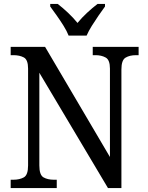

<svg xmlns="http://www.w3.org/2000/svg" viewBox="-20 -951 746 971"><path d="M34 0V-42H47Q79 -42 100.5 -54Q122 -66 122 -114V-604Q122 -649 100.5 -660.5Q79 -672 48 -672H34V-714H208L536 -157V-604Q536 -648 514.5 -660Q493 -672 463 -672H449V-714H681V-672H668Q636 -672 615 -659.5Q594 -647 594 -600V0H526L179 -583V-114Q179 -66 200 -54Q221 -42 253 -42H267V0ZM327 -771Q318 -794 301.5 -820.5Q285 -847 266.5 -873Q248 -899 234 -918V-931H272Q298 -911 324.5 -886Q351 -861 372 -835Q393 -861 420 -886Q447 -911 473 -931H511V-918Q497 -899 479 -873Q461 -847 444.5 -820.5Q428 -794 418 -771Z"/></svg>

Font: Noto Serif SemiCondensed
Style: Regular
Weight: 400
Width: 4
Designer: Monotype Design Team
Foundry: Monotype Imaging Inc.
Version: Version 2.013